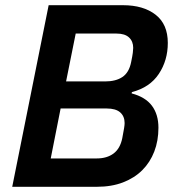

<svg xmlns="http://www.w3.org/2000/svg" viewBox="-20 -718 684 738"><path d="M167 -698H453Q531 -698 578 -661.5Q625 -625 625 -553Q625 -486 590.5 -434Q556 -382 487 -364L486 -359Q539 -345 564 -311.5Q589 -278 589 -227Q589 -177 573 -135.5Q557 -94 527 -64Q497 -34 453 -17Q409 0 352 0H27ZM352 -109Q391 -109 416.5 -128Q442 -147 450 -187Q455 -213 457 -225.5Q459 -238 459 -245Q459 -271 442 -286Q425 -301 390 -301H213L175 -109ZM384 -405Q425 -405 450.5 -422Q476 -439 484 -479Q489 -503 490.5 -515Q492 -527 492 -534Q492 -559 476 -574Q460 -589 428 -589H271L234 -405Z"/></svg>

Font: IBM Plex Sans SmBld
Style: Italic
Weight: 600
Italic angle: -11°
Designer: Mike Abbink, Paul van der Laan, Pieter van Rosmalen
Foundry: Bold Monday
Version: Version 3.005